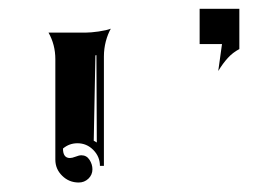

<svg xmlns="http://www.w3.org/2000/svg" viewBox="-20 -541 600 425"><path d="M87.4 -468.8H169.2Q180.7 -468.8 198.4 -471.3Q216.1 -473.9 225.3 -477.5Q218.5 -465.6 214.2 -449.3Q210 -433.1 210 -416V-173.8H201.2Q201.2 -194.3 186.5 -209.1Q171.9 -223.9 151.4 -223.9Q133.3 -223.9 119.4 -212.2Q119.4 -191.4 134.5 -191.2Q139.6 -191.2 147.3 -194.2Q155 -197.3 160.2 -197.3Q171.6 -197.3 178.1 -187.3Q184.6 -177.2 184.6 -166.3Q184.6 -154.1 175.7 -145.5Q166.7 -137 154.3 -137Q132.8 -137 117.7 -151.9Q102.5 -166.7 102.5 -187.7V-410.2Q102.5 -441.9 87.4 -468.8ZM187.5 -229.5 194.3 -225.6 193.4 -418.9 191.2 -418.5ZM421.9 -443.4V-521.5H509.8V-432.4Q495.1 -424.6 484.4 -412.8Q473.6 -401.1 463.1 -383.8L471.4 -443.4Z"/></svg>

Font: AgreloyInT3
Style: Medium
Weight: 400
Designer: gluk
Foundry: gluk
Version: Version 0.27